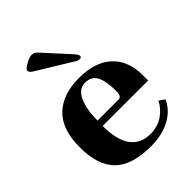

<svg xmlns="http://www.w3.org/2000/svg" viewBox="-196 -754 860 860"><g transform="rotate(-45 234.0 -324.0)"><path d="M161.1 -241.2H293.9Q314 -241.2 314 -273.9Q314 -338.9 297.6 -369.9Q281.2 -400.9 241.2 -400.9Q201.2 -400.9 181.2 -356.4Q161.1 -312 161.1 -241.2ZM448.2 -245.1V-208H160.2Q160.2 -32.2 286.1 -30.8Q333 -30.8 366.9 -54.4Q400.9 -78.1 417 -111.8L443.8 -92.8Q420.9 -43.9 370.4 -17.1Q319.8 9.8 249 9.8Q129.9 9.8 75 -44.2Q20 -98.1 20 -212.2Q20 -326.2 77.1 -380.6Q134.3 -435.1 236.1 -435.1Q337.9 -435.1 392.3 -385.5Q446.8 -335.9 448.2 -245.1ZM199.2 -632.8 293.9 -528.8Q311 -509.8 311 -501Q311 -492.2 299.1 -492.2Q287.1 -492.2 275.9 -501L108.9 -603Q96.2 -612.3 96.2 -621.6Q96.2 -630.9 120.6 -644.5Q145 -658.2 157.5 -658.2Q169.9 -658.2 176.8 -654.5Q183.6 -650.9 199.2 -632.8Z"/></g></svg>

Font: Unna-Bold
Style: Bold
Weight: 700
Designer: Jorge de Buen U.
Foundry: Omnibus-Type
Version: Version 2.006;PS 002.006;hotconv 1.0.70;makeotf.lib2.5.58329